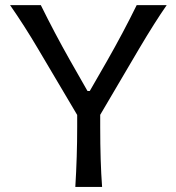

<svg xmlns="http://www.w3.org/2000/svg" viewBox="-20 -733 692 753"><path d="M525.9 -542.5 373 -282.7V-235.4Q373 -98.6 380.4 0H275.4Q282.7 -118.7 282.7 -235.4V-282.2L128.9 -542Q76.2 -631.3 19.5 -712.9H140.1Q194.3 -603 253.9 -497.6L323.2 -376H332L399.4 -493.2Q462.9 -604.5 516.1 -712.9H633.8Q586.9 -645.5 525.9 -542.5Z"/></svg>

Font: Commissioner Flair
Style: Regular
Weight: 400
Designer: Kostas Bartsokas
Foundry: Kostas Bartsokas
Version: Version 1.000